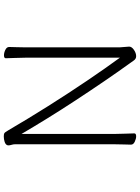

<svg xmlns="http://www.w3.org/2000/svg" viewBox="121 -868 757 1040"><g transform="rotate(-90 500.0 -347.5)"><path d="M708 -589Q708 -620 706.5 -649Q705 -678 705 -695Q705 -705 721 -705Q735 -705 750.5 -697.5Q766 -690 766 -677Q766 -665 765 -639.5Q764 -614 764 -588V-79Q764 -70 766 -53Q768 -36 768 -27Q768 -13 750.5 -1Q733 11 716 11Q701 11 692 -3Q683 -17 675 -27Q631 -88 580.5 -162Q530 -236 478.5 -314.5Q427 -393 380 -469Q333 -545 295 -610V-105Q295 -74 296.5 -45Q298 -16 298 1Q298 11 282 11Q269 11 253 3.5Q237 -4 237 -17Q237 -29 238 -54.5Q239 -80 239 -106V-646Q239 -654 236 -664Q233 -674 233 -681Q233 -685 234 -687Q238 -697 252.5 -701.5Q267 -706 281 -706Q294 -706 299 -703Q304 -700 315 -681Q377 -575 446 -465.5Q515 -356 583 -255.5Q651 -155 708 -77Z"/></g></svg>

Font: Moon Stars Kai HW Light
Style: Regular
Weight: 300
Designer: GuiWonder
Version: Version 1.101